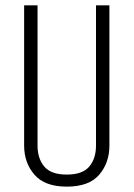

<svg xmlns="http://www.w3.org/2000/svg" viewBox="-20 -686 498 716"><path d="M338 -666H388V-143Q388 -79 350 -34.5Q312 10 229 10Q147 10 108.5 -34.5Q70 -79 70 -143V-666H120V-143Q120 -95 145 -65Q170 -35 229 -35Q288 -35 313 -65Q338 -95 338 -143Z"/></svg>

Font: Khand Variable Light
Style: Regular
Weight: 300
Designer: Satya Rajpurohit
Foundry: Indian Type Foundry
Version: Version 3.000